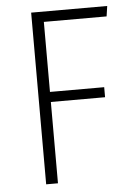

<svg xmlns="http://www.w3.org/2000/svg" viewBox="-51 -723 531 762"><g transform="rotate(-5 215.0 -342.0)"><path d="M102 0V-684H405L399 -643H149V-364H365V-324H149V0Z"/></g></svg>

Font: Fira Sans Condensed ExtraLight
Style: Regular
Weight: 275
Width: 3
Designer: Carrois Corporate & Edenspiekermann AG
Foundry: Carrois Corporate GbR & Edenspiekermann AG
Version: Version 4.203